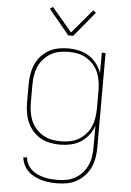

<svg xmlns="http://www.w3.org/2000/svg" viewBox="-63 -796 726 1065"><g transform="rotate(5 300.0 -263.5)"><path d="M296 223Q274 223 252.5 221Q231 219 210 213Q189 207 169 197Q149 187 133.5 172Q118 157 108.5 137Q99 117 97 95H118Q119 114 128 131.5Q137 149 151.5 162Q166 175 183.5 183Q201 191 220 196Q239 201 258 202.5Q277 204 296 204Q322 204 347.5 199Q373 194 395.5 181Q418 168 435 148.5Q452 129 462.5 105.5Q473 82 476.5 56.5Q480 31 480 5V-114Q470 -85 451.5 -61Q433 -37 407.5 -21Q382 -5 352.5 1.5Q323 8 293 8Q265 8 237 2.5Q209 -3 184.5 -17Q160 -31 141 -52.5Q122 -74 111 -100Q100 -126 95.5 -154Q91 -182 91 -210V-310Q91 -338 95.5 -366Q100 -394 111 -420Q122 -446 141 -467.5Q160 -489 184.5 -503Q209 -517 237 -522.5Q265 -528 293 -528Q323 -528 352.5 -521.5Q382 -515 407.5 -499Q433 -483 451.5 -459Q470 -435 480 -406V-520H501V5Q501 33 496.5 61.5Q492 90 480.5 115.5Q469 141 449.5 162.5Q430 184 405.5 198Q381 212 353 217.5Q325 223 296 223ZM296 -11Q322 -11 347.5 -16Q373 -21 395 -34Q417 -47 434.5 -66.5Q452 -86 462 -109.5Q472 -133 476 -158.5Q480 -184 480 -210V-310Q480 -336 476 -361.5Q472 -387 462 -410.5Q452 -434 434.5 -453.5Q417 -473 395 -486Q373 -499 347.5 -504Q322 -509 296 -509Q270 -509 244.5 -504Q219 -499 197 -486Q175 -473 157.5 -453.5Q140 -434 130 -410.5Q120 -387 116 -361.5Q112 -336 112 -310V-210Q112 -184 116 -158.5Q120 -133 130 -109.5Q140 -86 157.5 -66.5Q175 -47 197 -34Q219 -21 244.5 -16Q270 -11 296 -11ZM286 -600 172 -738 188 -750 300 -617 412 -750 428 -738 314 -600Z"/></g></svg>

Font: Iosevka Aile Thin
Style: Regular
Weight: 100
Designer: Belleve Invis
Foundry: Belleve Invis
Version: Version 31.1.0; ttfautohint (v1.8.4)